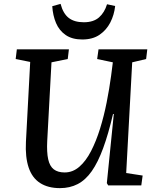

<svg xmlns="http://www.w3.org/2000/svg" viewBox="-20 -958 805 992"><path d="M632 -64 717 -51 710 0H539L532 -12L568 -369H564Q540 -266 513 -192.5Q486 -119 454 -73.5Q422 -28 381.5 -7Q341 14 290 14Q228 14 187 -12.5Q146 -39 128 -92.5Q110 -146 114 -225L136 -638L61 -653L67 -703H336L330 -653L246 -636L224 -230Q221 -171 229 -135Q237 -99 258 -83Q279 -67 314 -67Q356 -67 390 -96.5Q424 -126 450.5 -177.5Q477 -229 497 -293.5Q517 -358 531 -428.5Q545 -499 554 -566L563 -636L482 -653L489 -703H741L735 -653L663 -636ZM293 -938Q306 -888 335 -865.5Q364 -843 413 -843Q463 -843 491.5 -868Q520 -893 533 -936L575 -927Q570 -881 550 -842Q530 -803 494.5 -778.5Q459 -754 405 -754Q353 -754 319.5 -777Q286 -800 269.5 -839Q253 -878 250 -926Z"/></svg>

Font: Literata 18pt Medium
Style: Italic
Weight: 500
Italic angle: -2°
Designer: Latin by Veronika Burian and Jose Scaglione. Greek by Irene Vlachou. Cyrillic by Vera Evstafieva
Foundry: TypeTogether
Version: Version 3.103;gftools[0.9.29]